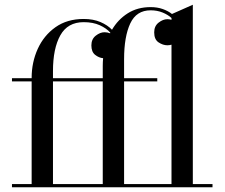

<svg xmlns="http://www.w3.org/2000/svg" viewBox="-20 -790 951 810"><path d="M30.5 -13.5H113.5V-446.5H30.5V-460H113.5V-461.5Q113.5 -527 139.2 -583.8Q165 -640.5 214 -675.2Q263 -710 333 -710Q373.5 -710 403.8 -697Q434 -684 452.5 -664.5Q477.5 -707.5 518.8 -733.8Q560 -760 615.5 -760Q643.5 -760 666.2 -752Q689 -744 705.5 -731L793.5 -770V-13.5H876.5V0H30.5ZM643.5 -446.5H503.5V-13.5H703.5V-601.5Q695.5 -599 686 -599Q667.5 -599 649 -611.2Q630.5 -623.5 630.5 -653.5Q630.5 -680 649 -694.5Q667.5 -709 686 -709Q695 -709 703.5 -706.5V-714Q688.5 -728 665.8 -737.2Q643 -746.5 615.5 -746.5Q555.5 -746.5 529.5 -691Q503.5 -635.5 503.5 -540V-460H643.5ZM203.5 -490V-460H413.5V-511.5Q413.5 -528 415 -544.5Q397.5 -546 381.5 -558.5Q365.5 -571 365.5 -598.5Q365.5 -625 384 -639.5Q402.5 -654 421 -654Q433 -654 444.5 -649.5Q445 -651 445.5 -652Q429.5 -670.5 401 -683.5Q372.5 -696.5 333 -696.5Q265.5 -696.5 234.5 -641Q203.5 -585.5 203.5 -490ZM203.5 -13.5H413.5V-446.5H203.5Z"/></svg>

Font: Bodoni Moda 16pt
Style: Regular
Weight: 400
Version: Version 2.3